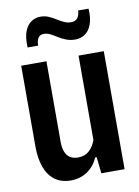

<svg xmlns="http://www.w3.org/2000/svg" viewBox="-84 -790 619 854"><g transform="rotate(-10 225.5 -362.5)"><path d="M410 -533V0H305L297 -74H290Q274 -36 241.5 -14Q209 8 167 8Q123 8 94 -14Q65 -36 51 -75.5Q37 -115 37 -167V-533H151V-168Q151 -143 158 -124.5Q165 -106 179.5 -96.5Q194 -87 216 -87Q246 -87 266 -105Q286 -123 296 -152V-533ZM295 -606Q272 -606 253 -613.5Q234 -621 218.5 -631Q203 -641 189 -648Q175 -655 161 -655Q141 -655 133.5 -640Q126 -625 127 -608H79Q77 -655 88 -682Q99 -709 118 -721Q137 -733 158 -733Q179 -733 196 -725.5Q213 -718 228 -708.5Q243 -699 258 -692Q273 -685 289 -685Q310 -685 319 -697.5Q328 -710 329 -731H376Q379 -688 368.5 -660Q358 -632 338.5 -619Q319 -606 295 -606Z"/></g></svg>

Font: Hubot Sans Condensed SemiBold
Style: Regular
Weight: 600
Width: 3
Designer: Deni Anggara
Foundry: GitHub, Inc., Subsidiary of Microsoft Corporation
Version: Version 2.000